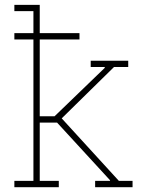

<svg xmlns="http://www.w3.org/2000/svg" viewBox="-20 -782 612 802"><path d="M40 0V-26.4H119.6V-617.2H40V-643.6H119.6V-735.4H40V-761.7H146V-643.6H312V-617.2H146V-296.4H208L418 -499L417 -502H358.9V-528.3H515.6V-502H456.1L237.8 -287.6L476.6 -26.4H533.7V0H377.4V-26.4H439L439.9 -28.8L218.3 -270H146V-26.4H225.6V0Z"/></svg>

Font: Roboto Slab LO Thin
Style: Regular
Weight: 250
Designer: Google
Version: Version 2.00;September 28, 2018;FontCreator 11.5.0.2427 64-b